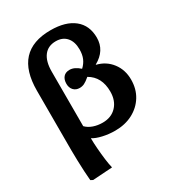

<svg xmlns="http://www.w3.org/2000/svg" viewBox="-232 -918 1170 1280"><g transform="rotate(-30 353.0 -278.5)"><path d="M104 225 87 216Q84 188 82 147Q80 106 78.5 62Q77 18 77 -20V-478Q77 -782 356 -782Q472 -782 536 -730.5Q600 -679 600 -585Q600 -486 504 -433V-431Q574 -414 616 -359Q658 -304 658 -229Q658 -157 624.5 -102.5Q591 -48 532 -17Q473 14 396 14Q348 14 302 3.5Q256 -7 232 -23H230Q230 12 233.5 57Q237 102 242.5 145Q248 188 255 215ZM351 -74Q418 -74 458 -116.5Q498 -159 498 -229Q498 -342 414 -390Q387 -367 370 -359Q353 -351 334 -351Q305 -351 287.5 -370Q270 -389 270 -419Q270 -452 286.5 -471Q303 -490 334 -490Q372 -490 411 -454Q436 -477 448.5 -506Q461 -535 461 -575Q461 -634 431.5 -667.5Q402 -701 350 -701Q290 -701 258 -659Q226 -617 226 -539V-119Q247 -97 280 -85.5Q313 -74 351 -74Z"/></g></svg>

Font: Literata 7pt
Style: Bold
Weight: 700
Designer: Latin by Veronika Burian and Jose Scaglione. Greek by Irene Vlachou. Cyrillic by Vera Evstafieva.
Foundry: TypeTogether
Version: Version 3.002